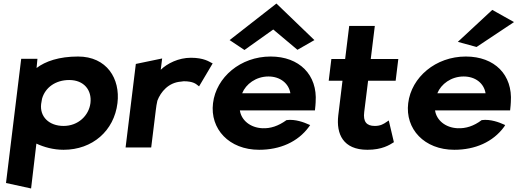

<svg xmlns="http://www.w3.org/2000/svg" viewBox="-20 -825 2930 1087"><path d="M645 -241C662 -380 584 -505 422 -505C314 -505 237 -478 187 -440C188 -453 190 -474 191 -482L192 -492H100L14 211L156 242L186 -12C229 8 282 23 340 23C504 23 626 -85 645 -241ZM213 -237C213 -240 218 -266 218 -266C236 -330 295 -372 372 -372C455 -372 501 -315 492 -241C483 -171 423 -112 340 -112C258 -112 204 -164 213 -237Z M1184 -466 1176 -470C1165 -475 1135 -498 1061 -498C991 -498 927 -466 890 -430L898 -494L749 -463L691 10H836L862 -201C864 -220 867 -237 871 -255C890 -305 934 -358 1005 -363C1010 -363 1015 -365 1020 -365C1074 -365 1090 -349 1098 -343L1107 -336Z M1280 -598 1364 -542 1527 -658 1664 -543 1760 -598 1545 -805ZM1338 -200H1763L1764 -210C1766 -223 1766 -235 1767 -246V-247C1778 -401 1675 -505 1512 -505C1342 -505 1204 -388 1186 -241C1168 -95 1277 23 1447 23C1565 23 1666 -21 1729 -107L1736 -117L1726 -121C1704 -131 1652 -152 1602 -145C1555 -111 1511 -97 1466 -99C1396 -102 1346 -145 1338 -200ZM1624 -297H1351C1372 -349 1429 -392 1500 -392C1566 -392 1615 -353 1624 -297Z M2210 -20 2181 -143 2169 -135C2152 -123 2134 -112 2102 -112C2055 -112 2035 -136 2042 -191L2064 -368H2220L2235 -491H2079L2102 -678H1957L1934 -491H1856L1841 -368H1919L1895 -171C1883 -67 1922 23 2060 23C2143 23 2185 -4 2210 -20Z M2572 -588 2678 -559 2890 -700 2767 -769ZM2443 -200H2868L2869 -210C2870 -222 2872 -235 2872 -247C2883 -401 2781 -505 2617 -505C2447 -505 2309 -388 2291 -241C2273 -95 2382 23 2552 23C2670 23 2771 -21 2834 -107L2840 -117L2831 -121C2809 -131 2757 -152 2707 -145C2662 -111 2617 -97 2571 -99C2501 -102 2451 -145 2443 -200ZM2729 -297H2456C2477 -349 2534 -392 2605 -392C2672 -392 2720 -353 2729 -297Z"/></svg>

Font: Bluebird
Style: SfBdExtObl
Weight: 700
Designer: Jasper
Foundry: Cannot Into Space Fonts
Version: Version 0.98